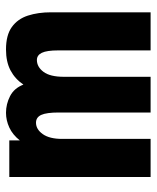

<svg xmlns="http://www.w3.org/2000/svg" viewBox="39 -561 522 640"><g transform="rotate(-90 300.0 -241.0)"><path d="M30 0V-471H152V-436Q171 -460 195 -471Q219 -482 244 -482Q273 -482 299.5 -468.5Q326 -455 338 -424Q357 -452 385.5 -467Q414 -482 455 -482Q503 -482 530 -462.5Q557 -443 568 -409Q579 -375 579 -332V0H452V-308Q452 -346 444 -362.5Q436 -379 420 -379Q397 -379 380.5 -357Q364 -335 364 -289V0H245V-306Q245 -347 237 -364.5Q229 -382 211 -382Q189 -382 173 -359.5Q157 -337 157 -295V0Z"/></g></svg>

Font: Inconsolata Expanded Black
Style: Regular
Weight: 900
Width: 7
Monospace: yes
Designer: Raph Levien, Cyreal, Brenton Simpson
Foundry: Raph Levien, Cyreal, Google
Version: Version 3.001; ttfautohint (v1.8.2.53-6de2)